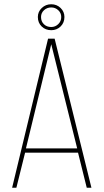

<svg xmlns="http://www.w3.org/2000/svg" viewBox="-20 -883 487 903"><path d="M283 -803Q283 -776 265 -758.5Q247 -741 221 -741Q194 -741 176 -758.5Q158 -776 158 -803Q158 -828 176.5 -845.5Q195 -863 221 -863Q247 -863 265 -845.5Q283 -828 283 -803ZM221 -848Q201 -848 187 -835Q173 -822 173 -803Q173 -782 186.5 -769Q200 -756 221 -756Q240 -756 254 -769.5Q268 -783 268 -803Q268 -822 254 -835Q240 -848 221 -848ZM347 -165H98L57 0H37L206 -701H237L410 0H388ZM221 -675 102 -185H343Z"/></svg>

Font: Bebas Neue Light
Style: Regular
Weight: 300
Designer: Ryoichi Tsunekawa
Foundry: Ryoichi Tsunekawa
Version: Version 001.003; ttfautohint (v1.5.65-e2d9)